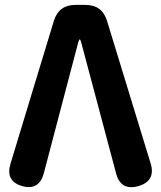

<svg xmlns="http://www.w3.org/2000/svg" viewBox="-20 -761 658 784"><path d="M71 -1Q1 -21 23 -93L200 -676Q220 -741 288 -741H329Q397 -741 417 -676L595 -94Q617 -22 545 -1Q473 19 454 -53L311 -590Q308 -600 305.5 -600Q303 -600 300 -590L159 -54Q140 18 71 -1Z"/></svg>

Font: Resource Han Rounded KR
Style: Bold
Weight: 700
Designer: Cyano Hao (round all glyphs); Ryoko NISHIZUKA 西塚涼子 (kana, bopomofo & ideographs); Paul D. Hunt (Latin, Greek & Cyrillic)
Foundry: Cyano Hao
Version: 0.990